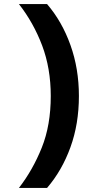

<svg xmlns="http://www.w3.org/2000/svg" viewBox="-20 -823 446 938"><path d="M210 95H72.5Q140 8 184 -101.5Q228 -211 228 -354Q228 -489 185.8 -600.8Q143.5 -712.5 72.5 -803H210Q283 -718 324.2 -602.8Q365.5 -487.5 365.5 -354Q365.5 -217.5 324.2 -103.8Q283 10 210 95Z"/></svg>

Font: Spline Sans
Style: Bold
Weight: 700
Designer: Eben Sorkin, Mirko Velimirovic
Foundry: Sorkin Type
Version: Version 1.000; ttfautohint (v1.8.3)